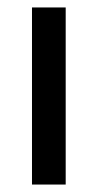

<svg xmlns="http://www.w3.org/2000/svg" viewBox="-20 -495 262 515"><path d="M65.8 0V-475H156.2V0Z"/></svg>

Font: Marine Company Thin
Style: Regular
Weight: 100
Designer: Rodrigo Fuenzalida
Foundry: fragTYPE
Version: Version 1.000